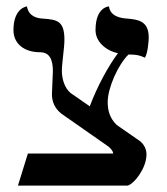

<svg xmlns="http://www.w3.org/2000/svg" viewBox="-20 -579 520 599"><path d="M343.9 -189.3C322.4 -210.5 316 -234.1 316 -261C316 -304 348 -377 381 -409C407 -409 417 -406 432 -399C441 -412 444 -451 444 -462C444 -513 412 -518 377 -521C361 -522 324 -526 320 -559C320 -559 278 -558 278 -485C278 -451 307 -422 348 -413C318.1 -373.1 283.1 -309.2 260.1 -247.3L200 -289C182 -304 173 -332 173 -358C173 -381 181 -431 181 -454C181 -512 161 -518 113 -521C100 -522 70 -525 64 -559C64 -559 22 -555 22 -485C22 -443 55 -416 105 -416C136 -416 145 -391 145 -357L142 -285C142 -262 151 -240 172 -224L318 -122C325 -116 333 -108 333 -100H67L36 0H378C399 -5 437 -55 437 -97C437 -113 430 -129 415 -140Z"/></svg>

Font: Libertinus Serif Display
Style: Regular
Weight: 400
Designer: Philipp H. Poll
Foundry: Khaled Hosny
Version: Version 6.1